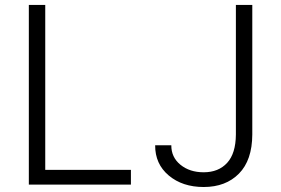

<svg xmlns="http://www.w3.org/2000/svg" viewBox="-20 -747 1138 777"><path d="M96.7 0V-727.1H163.1V-59.6H509.8V0ZM934.6 -727.1H1001V-202.6Q1000.5 -98.6 947 -44.4Q893.6 9.8 804.2 9.8Q718.3 9.8 662.8 -36.9Q607.4 -83.5 607.9 -159.2H673.3Q672.9 -110.8 710.2 -80.3Q747.6 -49.8 804.2 -49.8Q864.3 -49.8 899.2 -87.9Q934.1 -126 934.6 -202.6Z"/></svg>

Font: Interop Light
Style: Regular
Weight: 300
Designer: Rasmus Andersson, Google, Jang Haemin
Foundry: jhaemin
Version: Version 1.007